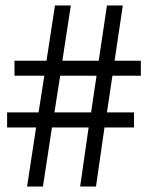

<svg xmlns="http://www.w3.org/2000/svg" viewBox="-20 -682 540 702"><path d="M495 -405H391L371 -271H470V-216H362L331 0H273L304 -216H170L137 0H79L112 -216H6V-271H121L142 -405H33V-460H150L181 -662H239L208 -460H341L371 -662H429L399 -460H495ZM333 -405H200L179 -271H313Z"/></svg>

Font: STIX Math
Style: Regular
Weight: 400
Designer: MicroPress Inc., with final additions and corrections provided by Coen Hoffman, Elsevier (retired)
Version: Version 1.1.1